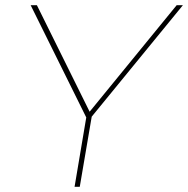

<svg xmlns="http://www.w3.org/2000/svg" viewBox="-20 -719 724 739"><path d="M684 -699 333 -270 287 0H267L312 -267L98 -699H122L325 -289L660 -699Z"/></svg>

Font: Gontserrat Thin
Style: Italic
Weight: 250
Italic angle: -11.3°
Designer: Julieta Ulanovsky
Foundry: Julieta Ulanovsky
Version: Version 6.001